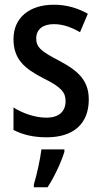

<svg xmlns="http://www.w3.org/2000/svg" viewBox="-20 -636 429 811"><path d="M355 -216C355 -301 304 -340 229 -380C154 -419 133 -436 133 -474C133 -511 160 -534 207 -534C248 -534 283 -520 318 -500L351 -578C306 -603 260 -616 207 -616C104 -616 37 -561 37 -471C37 -386 83 -347 162 -306C240 -268 257 -245 257 -209C257 -166 230 -139 176 -139C126 -139 73 -159 37 -182V-87C74 -68 119 -56 177 -56C288 -56 355 -111 355 -216ZM252 5V-5H155C150 37 134 108 123 143V155H181C209 112 238 51 252 5Z"/></svg>

Font: Noto Sans Malayalam UI Condensed Medium
Style: Regular
Weight: 500
Width: 3
Designer: Jelle Bosma - Monotype Design Team
Foundry: Monotype Imaging Inc.
Version: Version 2.104